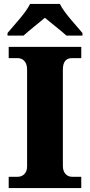

<svg xmlns="http://www.w3.org/2000/svg" viewBox="-20 -951 455 971"><path d="M18 -784V-771H99C123 -793 177 -836 207 -861C237 -836 292 -793 316 -771H397V-784C366 -822 304 -886 283 -931H132C111 -886 49 -822 18 -784ZM24 0H391V-57H344C320 -57 298 -75 298 -111V-599C298 -641 316 -657 344 -657H391V-714H24V-657H70C93 -657 117 -641 117 -600V-109C117 -73 93 -57 70 -57H24Z"/></svg>

Font: Noto Serif Gurmukhi ExtraBold
Style: Regular
Weight: 800
Designer: Vaibhav Singh and the Monotype Design Team
Foundry: Monotype Imaging Inc.
Version: Version 2.004